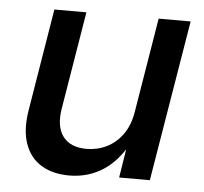

<svg xmlns="http://www.w3.org/2000/svg" viewBox="-44 -582 676 636"><g transform="rotate(5 294.0 -264.5)"><path d="M208.5 7.8Q153.8 7.8 115.7 -15.1Q77.6 -38.1 61.3 -84Q44.9 -129.9 56.2 -197.3L111.8 -535.6H218.3L164.6 -210.4Q154.8 -150.9 179.4 -117.9Q204.1 -85 257.8 -85Q293.5 -85 324.7 -100.3Q356 -115.7 377.7 -146Q399.4 -176.3 406.7 -221.2L458.5 -535.6H564.9L476.1 0H374L395 -131.8H410.2Q374 -59.6 323 -25.9Q272 7.8 208.5 7.8Z"/></g></svg>

Font: Inter 20pt Medium
Style: Italic
Weight: 500
Italic angle: -9.3988°
Version: Version 4.001;git-66647c0bb